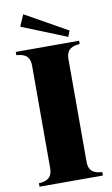

<svg xmlns="http://www.w3.org/2000/svg" viewBox="-97 -933 575 982"><g transform="rotate(-10 190.5 -441.5)"><path d="M26 -18V0H355V-18C320 -20 285 -29 285 -84V-616C285 -672 320 -680 355 -683V-700H26V-683C61 -680 96 -672 96 -616V-84C96 -29 61 -20 26 -18ZM71 -823 304 -729 316 -760 97 -883Z"/></g></svg>

Font: Sprat Condesed
Style: Bold
Weight: 700
Width: 3
Designer: Ethan Nakache
Foundry: Collletttivo
Version: Version 2.000;Glyphs 3.2 (3217)